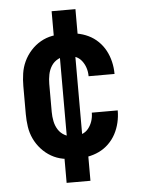

<svg xmlns="http://www.w3.org/2000/svg" viewBox="-53 -670 605 819"><g transform="rotate(-5 250.0 -260.5)"><path d="M247 8Q220 8 193 3Q166 -2 142.5 -15.5Q119 -29 100.5 -49.5Q82 -70 70.5 -94.5Q59 -119 55 -146Q51 -173 51 -200V-320Q51 -347 55 -374Q59 -401 70.5 -425.5Q82 -450 100.5 -470.5Q119 -491 142.5 -504.5Q166 -518 193 -523Q220 -528 247 -528Q273 -528 298.5 -523.5Q324 -519 347 -508Q370 -497 388.5 -479Q407 -461 419 -438.5Q431 -416 437 -390.5Q443 -365 443 -340V-338H332V-339Q332 -357 326.5 -374Q321 -391 310 -405Q299 -419 282 -425.5Q265 -432 247 -432Q227 -432 209 -422.5Q191 -413 180.5 -396.5Q170 -380 166 -360Q162 -340 162 -320V-200Q162 -180 166 -160Q170 -140 180.5 -123.5Q191 -107 209 -97.5Q227 -88 247 -88Q265 -88 282 -94.5Q299 -101 310 -115Q321 -129 326.5 -146Q332 -163 332 -181V-182H443V-180Q443 -155 437 -129.5Q431 -104 419 -81.5Q407 -59 388.5 -41Q370 -23 347 -12Q324 -1 298.5 3.5Q273 8 247 8ZM199 107V-48H217V-472H199V-628H301V-472H283V-48H301V107Z"/></g></svg>

Font: Iosevka Curly
Style: Bold
Weight: 700
Monospace: yes
Designer: Belleve Invis
Foundry: Belleve Invis
Version: Version 22.1.2; ttfautohint (v1.8.4)